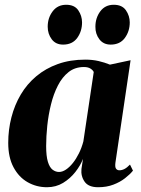

<svg xmlns="http://www.w3.org/2000/svg" viewBox="-20 -774 590 805"><path d="M464 -92.5Q461.5 -73.5 466.5 -66.8Q471.5 -60 480.5 -60Q491 -60 501.8 -65.5Q512.5 -71 525 -84L537.5 -58.5Q525 -43 504.2 -26.8Q483.5 -10.5 455.2 0.2Q427 11 391.5 11Q351 11 334.8 -12.2Q318.5 -35.5 321.5 -65.5L328 -108Q317.5 -80.5 296 -53Q274.5 -25.5 244.5 -7.2Q214.5 11 177 11Q133 11 96 -10Q59 -31 36.8 -72.5Q14.5 -114 14.5 -175Q14.5 -230 27.8 -281.8Q41 -333.5 67 -377.5Q93 -421.5 132 -454.2Q171 -487 222.5 -505.5Q274 -524 337.5 -524Q368 -524 393.5 -518Q419 -512 441 -503L527.5 -521.5ZM373 -472Q369.5 -480 359.2 -486.5Q349 -493 332 -493Q294.5 -493 267.8 -472Q241 -451 222.8 -415.5Q204.5 -380 193.8 -336.2Q183 -292.5 178.2 -247Q173.5 -201.5 173.5 -161.5Q173.5 -119 180.8 -95.5Q188 -72 200.5 -62.5Q213 -53 227.5 -53Q241.5 -53 256.5 -63Q271.5 -73 285.5 -90.5Q299.5 -108 311 -131.2Q322.5 -154.5 329.5 -181ZM244.5 -587Q213.5 -587 196.8 -609.5Q180 -632 180 -662Q180 -699 200.8 -726.5Q221.5 -754 257.5 -754Q292.5 -754 308.2 -730.8Q324 -707.5 324 -680Q324 -643 303.8 -615Q283.5 -587 244.5 -587ZM444 -587Q413.5 -587 396.5 -609.5Q379.5 -632 380 -662Q380 -699 400.5 -726.5Q421 -754 457 -754Q492 -754 508 -730.8Q524 -707.5 524 -680Q524 -643 503.5 -615Q483 -587 444 -587Z"/></svg>

Font: Merriweather 120pt ExtraBold
Style: Italic
Weight: 800
Italic angle: -7.8°
Version: Version 2.101